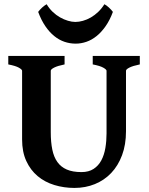

<svg xmlns="http://www.w3.org/2000/svg" viewBox="-20 -882 713 916"><path d="M647 -574.7Q613.8 -567.9 597.4 -559.6Q581.1 -551.3 581.1 -544.4V-255.9Q581.1 -191.9 562.3 -141.6Q543.5 -91.3 510.5 -56.6Q477.5 -22 432.6 -3.7Q387.7 14.6 335 14.6Q284.7 14.6 239.3 0.7Q193.8 -13.2 159.7 -41.7Q125.5 -70.3 105.5 -113.8Q85.4 -157.2 85.4 -216.8V-544.4Q85.4 -550.3 70.1 -559.1Q54.7 -567.9 19.5 -574.7V-615.2H288.1V-574.7Q254.9 -567.9 238.5 -559.6Q222.2 -551.3 222.2 -544.4V-251Q222.2 -204.1 229.5 -168.5Q236.8 -132.8 253.7 -109.1Q270.5 -85.4 298.6 -73.2Q326.7 -61 368.7 -61Q403.3 -61 426.5 -76.2Q449.7 -91.3 463.4 -116.9Q477.1 -142.6 482.7 -176Q488.3 -209.5 488.3 -245.6V-544.4Q488.3 -550.3 472.9 -559.1Q457.5 -567.9 422.4 -574.7V-615.2H647ZM518.6 -825.2Q503.9 -785.6 483.9 -757.1Q463.9 -728.5 440.9 -710Q418 -691.4 392.3 -682.6Q366.7 -673.8 341.3 -673.8Q313.5 -673.8 287.6 -682.6Q261.7 -691.4 238.8 -710Q215.8 -728.5 196.3 -757.1Q176.8 -785.6 162.1 -825.2Q165 -829.6 170.2 -835.2Q175.3 -840.8 181.2 -846.2Q187 -851.6 192.9 -855.7Q198.7 -859.9 202.6 -861.8Q214.8 -841.3 231.4 -825.4Q248 -809.6 266.6 -799.1Q285.2 -788.6 304.2 -783Q323.2 -777.3 339.4 -777.3Q356.4 -777.3 375.7 -782.7Q395 -788.1 413.6 -798.8Q432.1 -809.6 448.7 -825.4Q465.3 -841.3 478 -861.8Q482.4 -859.9 488 -855.7Q493.7 -851.6 499.5 -846.2Q505.4 -840.8 510.5 -835.2Q515.6 -829.6 518.6 -825.2Z"/></svg>

Font: Gentium Book Basic
Style: Bold
Weight: 700
Designer: J. Victor Gaultney and Annie Olsen
Foundry: SIL International
Version: Version 1.102; 2013; Maintenance release